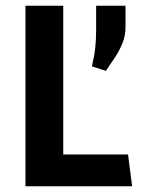

<svg xmlns="http://www.w3.org/2000/svg" viewBox="-20 -647 495 667"><path d="M68.4 0V-627H199.7V-27.3L141.6 -110.4H424.8L439 0ZM347.7 -400.9 299.3 -416.5Q308.1 -454.1 311 -482.2Q314 -510.3 314 -544.9V-627H416V-552.2Q416 -522.5 404.8 -495.4Q393.6 -468.3 377.4 -444.6Q361.3 -420.9 347.7 -400.9Z"/></svg>

Font: Anaheim
Style: Bold
Weight: 700
Version: Version 2.001